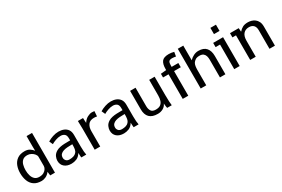

<svg xmlns="http://www.w3.org/2000/svg" viewBox="82 -1726 4066 2773"><g transform="rotate(-30 2114.5 -339.5)"><path d="M265.1 8.3Q187.5 8.3 139.9 -24.9Q92.3 -58.1 70.6 -115.5Q48.8 -172.9 48.8 -245.1Q48.8 -311 70.3 -366.2Q91.8 -421.4 138.7 -454.8Q185.5 -488.3 261.7 -488.3Q311 -488.3 344.5 -466.6Q377.9 -444.8 398.4 -417.5L397 -496.1V-662.6H488.3V0H409.2L405.8 -25.9Q404.3 -37.1 403.3 -47.9Q402.3 -58.6 401.4 -64.5Q370.1 -24.4 333.5 -8.1Q296.9 8.3 265.1 8.3ZM263.2 -59.6Q310.1 -59.6 339.6 -76.9Q369.1 -94.2 383.1 -118.9Q397 -143.6 397 -165V-317.4Q397 -339.4 378.4 -363Q359.9 -386.7 330.1 -403.1Q300.3 -419.4 266.1 -419.4Q214.4 -419.4 186.5 -393.6Q158.7 -367.7 148.2 -326.9Q137.7 -286.1 137.7 -242.2Q137.7 -194.3 149.9 -152.6Q162.1 -110.8 189.7 -85.2Q217.3 -59.6 263.2 -59.6Z M763.7 8.3Q689.9 8.3 646.7 -28.6Q603.5 -65.4 603.5 -130.4Q603.5 -162.1 619.1 -197.5Q634.8 -232.9 674.8 -258.3Q703.1 -275.9 739 -283.4Q774.9 -291 812.7 -292.5Q850.6 -293.9 884.8 -293.9H911.1V-328.6Q911.1 -380.4 885.3 -400.1Q859.4 -419.9 822.8 -419.9Q782.7 -419.9 739 -404.3Q695.3 -388.7 668 -371.6L641.1 -431.2Q680.2 -455.6 730.2 -471.9Q780.3 -488.3 826.2 -488.3Q873.5 -488.3 912.6 -472.7Q951.7 -457 975.3 -423.3Q999 -389.6 999 -334.5V-141.1Q999 -89.8 1002.2 -56.2Q1005.4 -22.5 1010.3 0H927.7Q926.3 -8.3 925 -29.5Q923.8 -50.8 922.9 -77.6Q890.6 -25.9 848.1 -8.8Q805.7 8.3 763.7 8.3ZM769.5 -59.6Q804.7 -59.6 834.5 -68.8Q864.3 -78.1 881.3 -98.6Q899.9 -118.7 905.3 -149.9Q910.6 -181.2 910.6 -230H896.5Q862.8 -230 827.1 -227.5Q791.5 -225.1 761 -215.3Q730.5 -205.6 711.4 -185.3Q692.4 -165 692.4 -128.9Q692.4 -103.5 710.7 -81.5Q729 -59.6 769.5 -59.6Z M1150.9 0V-357.4Q1150.9 -365.7 1150.1 -389.4Q1149.4 -413.1 1148.7 -439.5Q1147.9 -465.8 1147.9 -480.5H1233.4L1237.8 -397.5Q1269.5 -446.8 1310.8 -467.5Q1352.1 -488.3 1383.3 -488.3Q1405.8 -488.3 1426.3 -485.4L1420.4 -399.4Q1407.2 -401.9 1395.5 -403.3Q1383.8 -404.8 1371.6 -404.8Q1303.2 -404.8 1273.2 -363Q1243.2 -321.3 1243.2 -255.9V0Z M1636.7 8.3Q1563 8.3 1519.8 -28.6Q1476.6 -65.4 1476.6 -130.4Q1476.6 -162.1 1492.2 -197.5Q1507.8 -232.9 1547.9 -258.3Q1576.2 -275.9 1612.1 -283.4Q1647.9 -291 1685.8 -292.5Q1723.6 -293.9 1757.8 -293.9H1784.2V-328.6Q1784.2 -380.4 1758.3 -400.1Q1732.4 -419.9 1695.8 -419.9Q1655.8 -419.9 1612.1 -404.3Q1568.4 -388.7 1541 -371.6L1514.2 -431.2Q1553.2 -455.6 1603.3 -471.9Q1653.3 -488.3 1699.2 -488.3Q1746.6 -488.3 1785.6 -472.7Q1824.7 -457 1848.4 -423.3Q1872.1 -389.6 1872.1 -334.5V-141.1Q1872.1 -89.8 1875.2 -56.2Q1878.4 -22.5 1883.3 0H1800.8Q1799.3 -8.3 1798.1 -29.5Q1796.9 -50.8 1795.9 -77.6Q1763.7 -25.9 1721.2 -8.8Q1678.7 8.3 1636.7 8.3ZM1642.6 -59.6Q1677.7 -59.6 1707.5 -68.8Q1737.3 -78.1 1754.4 -98.6Q1772.9 -118.7 1778.3 -149.9Q1783.7 -181.2 1783.7 -230H1769.5Q1735.8 -230 1700.2 -227.5Q1664.6 -225.1 1634 -215.3Q1603.5 -205.6 1584.5 -185.3Q1565.4 -165 1565.4 -128.9Q1565.4 -103.5 1583.7 -81.5Q1602.1 -59.6 1642.6 -59.6Z M2201.7 8.3Q2108.9 8.3 2063.7 -37.8Q2018.6 -84 2018.6 -171.9V-480.5H2109.4V-171.4Q2109.4 -125.5 2129.9 -92.5Q2150.4 -59.6 2206.5 -59.6Q2258.3 -59.6 2286.4 -80.6Q2314.5 -101.6 2325.7 -137.5Q2336.9 -173.3 2336.9 -218.3V-480.5H2427.7V-175.8Q2427.7 -105.5 2430.4 -65.9Q2433.1 -26.4 2436 0H2359.4Q2356.4 -9.8 2354 -28.1Q2351.6 -46.4 2349.1 -78.6Q2330.6 -36.6 2291 -14.2Q2251.5 8.3 2201.7 8.3Z M2619.1 0V-410.2H2527.3V-471.7L2619.6 -480V-498.5Q2619.6 -579.1 2650.1 -620.6Q2680.7 -662.1 2767.6 -662.1Q2788.1 -662.1 2810.1 -658.7Q2832 -655.3 2852.5 -649.9L2840.8 -578.6Q2825.7 -581.5 2810.1 -583.7Q2794.4 -585.9 2780.3 -585.9Q2735.8 -585.9 2723.6 -566.4Q2711.4 -546.9 2711.4 -508.8V-480.5H2823.2V-410.2H2711.4V0Z M2918.9 0V-662.6H3010.3V-418Q3041 -450.2 3079.6 -469.2Q3118.2 -488.3 3159.7 -488.3Q3247.1 -488.3 3288.8 -439.9Q3330.6 -391.6 3330.6 -304.7V0H3239.7V-299.8Q3239.7 -328.1 3231.9 -355.5Q3224.1 -382.8 3202.4 -401.1Q3180.7 -419.4 3138.2 -419.4Q3093.8 -419.4 3069.3 -402.6Q3044.9 -385.7 3032.7 -366.7Q3020 -346.2 3015.6 -316.9Q3011.2 -287.6 3011.2 -256.8V0Z M3568.8 -480.5V0H3478V-410.2H3403.8V-480.5ZM3477.5 -584.5V-688.5H3570.3V-584.5Z M3744.1 0V-410.2H3684.6V-480.5H3829.6L3834.5 -418.9Q3864.3 -452.6 3897.9 -470.5Q3931.6 -488.3 3984.9 -488.3Q4011.7 -488.3 4041.5 -480.5Q4071.3 -472.7 4097.4 -453.6Q4123.5 -434.6 4140.1 -401.4Q4156.7 -368.2 4156.7 -317.4V0H4065.9V-310.1Q4065.9 -363.3 4039.3 -391.4Q4012.7 -419.4 3962.4 -419.4Q3903.3 -419.4 3869.9 -380.6Q3836.4 -341.8 3836.4 -266.1V0Z"/></g></svg>

Font: Shanti
Style: Regular
Weight: 400
Designer: Vernon Adams
Foundry: Vernon Adams
Version: Version 1.100; ttfautohint (v1.8.4)